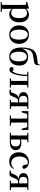

<svg xmlns="http://www.w3.org/2000/svg" viewBox="2132 -3020 1147 5450"><g transform="rotate(90 2705.0 -294.5)"><path d="M383 16C514 16 614 -93 614 -268C614 -440 523 -543 401 -543C338 -543 277 -519 229 -462L223 -532L210 -541L33 -492V-467L116 -461C118 -412 119 -366 119 -299V19L117 224L38 231V259H321V231L232 223L230 19V-57C275 -4 328 16 383 16ZM232 -434C276 -477 312 -488 351 -488C437 -488 493 -422 493 -266C493 -100 429 -41 346 -41C302 -41 268 -51 232 -85Z M962 16C1109 16 1225 -85 1225 -265C1225 -444 1102 -543 962 -543C823 -543 700 -443 700 -265C700 -86 815 16 962 16ZM962 -17C874 -17 821 -100 821 -263C821 -426 874 -510 962 -510C1051 -510 1104 -426 1104 -263C1104 -100 1051 -17 962 -17Z M1587 -17C1506 -17 1447 -96 1447 -264C1447 -414 1508 -484 1586 -484C1667 -484 1721 -420 1721 -262C1721 -102 1668 -17 1587 -17ZM1586 16C1720 16 1841 -69 1841 -270C1841 -432 1741 -520 1598 -520C1474 -520 1403 -464 1360 -344C1369 -501 1403 -580 1456 -620C1501 -652 1554 -662 1652 -675C1723 -686 1779 -692 1802 -715C1821 -737 1831 -782 1836 -842L1814 -848L1793 -796C1747 -789 1687 -785 1637 -776C1545 -761 1482 -747 1428 -696C1361 -636 1327 -502 1327 -334C1327 -86 1434 16 1586 16Z M2274 0H2466V-29L2391 -37C2390 -93 2389 -177 2389 -232V-296C2389 -351 2390 -435 2391 -491L2466 -499V-527H2018V-499L2104 -489C2100 -358 2083 -248 2052 -158C2038 -118 2023 -93 2002 -74C1982 -94 1964 -105 1942 -105C1914 -105 1893 -93 1881 -66C1881 -16 1910 11 1953 11C2010 11 2055 -27 2090 -148C2119 -241 2137 -360 2141 -497H2275L2277 -296V-232L2275 -37L2201 -29V0Z M2807 0H3071V-29L2997 -37L2995 -232V-296L2997 -492L3071 -499V-527H2796C2656 -527 2594 -470 2594 -387C2594 -311 2641 -262 2760 -248C2697 -235 2664 -200 2640 -141L2595 -36L2522 -29V0C2553 6 2581 10 2608 10C2668 10 2684 -5 2701 -46L2750 -154C2774 -208 2790 -235 2842 -235H2886L2884 -37L2807 -29ZM2886 -266H2824C2742 -266 2701 -307 2701 -384C2701 -457 2741 -496 2815 -496H2884L2886 -296Z M3342 0H3546V-29L3460 -37L3458 -232V-296L3460 -493H3591L3633 -340H3672L3667 -527H3136L3131 -340H3171L3212 -493H3343C3345 -437 3346 -351 3346 -296V-232C3346 -177 3345 -94 3343 -37L3257 -29V0Z M3749 0H4009C4178 0 4242 -72 4242 -168C4242 -262 4180 -327 4037 -327C4005 -327 3972 -324 3938 -320L3940 -491L4013 -499V-527H3749V-499L3824 -491L3826 -296V-232L3824 -37L3749 -29ZM3938 -289C3959 -292 3981 -293 4004 -293C4092 -293 4136 -256 4136 -164C4136 -71 4087 -30 3990 -30H3940C3939 -87 3938 -175 3938 -232Z M4562 16C4664 16 4728 -24 4774 -102L4757 -115C4716 -67 4666 -42 4607 -42C4496 -42 4421 -126 4421 -271C4421 -420 4494 -510 4591 -510C4609 -510 4626 -508 4643 -502L4660 -427C4665 -377 4688 -359 4721 -359C4748 -359 4765 -372 4773 -401C4755 -484 4677 -543 4580 -543C4432 -543 4302 -441 4302 -256C4302 -83 4414 16 4562 16Z M5106 0H5370V-29L5296 -37L5294 -232V-296L5296 -492L5370 -499V-527H5095C4955 -527 4893 -470 4893 -387C4893 -311 4940 -262 5059 -248C4996 -235 4963 -200 4939 -141L4894 -36L4821 -29V0C4852 6 4880 10 4907 10C4967 10 4983 -5 5000 -46L5049 -154C5073 -208 5089 -235 5141 -235H5185L5183 -37L5106 -29ZM5185 -266H5123C5041 -266 5000 -307 5000 -384C5000 -457 5040 -496 5114 -496H5183L5185 -296Z"/></g></svg>

Font: Noto Serif CJK JP SemiBold
Style: Regular
Weight: 600
Designer: Ryoko NISHIZUKA 西塚涼子 (kana & ideographs); Frank Grießhammer (Latin, Greek & Cyrillic); Wenlong ZHANG 张文龙 (bopomofo); San
Foundry: Adobe
Version: Version 2.001;hotconv 1.1.0;makeotfexe 2.6.0